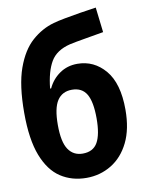

<svg xmlns="http://www.w3.org/2000/svg" viewBox="-87 -829 674 898"><g transform="rotate(-10 250.0 -379.5)"><path d="M251 9Q182 9 129 -25.5Q76 -60 46 -137Q16 -214 16 -341Q16 -472 44.5 -551.5Q73 -631 120.5 -673Q168 -715 225 -731Q246 -737 280.5 -743.5Q315 -750 355 -756.5Q395 -763 431 -768L445 -649Q400 -641 355 -633.5Q310 -626 283 -620Q217 -604 190 -558Q163 -512 155 -432H160Q179 -473 215.5 -498.5Q252 -524 300 -524Q379 -524 432 -461.5Q485 -399 485 -274Q485 -182 454 -119Q423 -56 369.5 -23.5Q316 9 251 9ZM253 -106Q303 -106 324 -143.5Q345 -181 345 -257Q345 -336 323.5 -372.5Q302 -409 254 -409Q208 -409 184.5 -373.5Q161 -338 161 -258Q161 -177 185 -141.5Q209 -106 253 -106Z"/></g></svg>

Font: Noto Sans Mono ExtraCondensed
Style: Bold
Weight: 700
Width: 2
Designer: Monotype Design Team
Foundry: Monotype Imaging Inc.
Version: Version 2.014